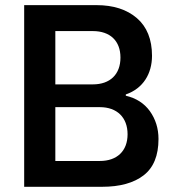

<svg xmlns="http://www.w3.org/2000/svg" viewBox="-20 -717 679 737"><path d="M462.9 -354.5C529.8 -377.4 563.5 -434.6 563.5 -502.9C563.5 -565.9 543.9 -614.3 505.4 -647.5C466.8 -680.7 415 -697.3 350.6 -697.3H72.8V0H372.1C439.9 0 493.2 -14.6 531.2 -43.9C569.3 -73.2 588.4 -119.6 588.4 -183.6C588.4 -224.1 577.1 -259.8 555.2 -290.5C533.2 -320.8 502.4 -340.3 462.9 -349.6ZM336.4 -597.7C402.3 -597.7 442.4 -560.5 442.4 -496.1C442.4 -431.2 402.3 -393.1 336.4 -393.1H192.4V-597.7ZM363.3 -305.7C429.2 -305.7 469.7 -266.1 469.7 -201.7C469.7 -137.2 429.2 -99.1 363.3 -99.1H192.4V-305.7Z"/></svg>

Font: Estedad SemiBold
Style: Regular
Weight: 600
Designer: Amin Abedi
Version: Version 7.3